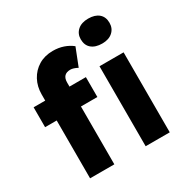

<svg xmlns="http://www.w3.org/2000/svg" viewBox="-180 -953 1072 1104"><g transform="rotate(-30 356.0 -400.5)"><path d="M104 0V-384H27V-516H104V-557Q104 -609 126.5 -651Q149 -693 189.5 -717.5Q230 -742 284 -742Q322 -742 354 -731Q386 -720 411 -700L365 -583Q337 -598 318 -598Q265 -598 265 -543V-516H374V-384H265V0ZM553 -636Q508 -636 482.5 -657.5Q457 -679 457 -719Q457 -755 482.5 -778Q508 -801 553 -801Q598 -801 623 -779.5Q648 -758 648 -719Q648 -682 622.5 -659Q597 -636 553 -636ZM473 0V-531H633V0Z"/></g></svg>

Font: Lexend
Style: Bold
Weight: 700
Designer: Bonnie Shaver-Troup, Thomas Jockin
Foundry: Lexend
Version: Version 1.007; ttfautohint (v1.8.3)